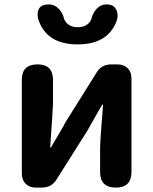

<svg xmlns="http://www.w3.org/2000/svg" viewBox="-20 -852 694 872"><path d="M577.1 -496.1V-71.3Q577.1 0 505.9 0Q434.6 0 434.6 -71.3V-175.8Q434.6 -212.9 448.2 -377H444.3Q438.5 -366.2 412.6 -321.8Q386.7 -277.3 377 -258.8L236.3 -36.1Q213.9 0 169.9 0H142.6Q113.3 0 96.2 -17.6Q79.1 -35.2 79.1 -64.5V-489.3Q79.1 -559.6 150.4 -559.6Q220.7 -559.6 220.7 -489.3V-382.8Q220.7 -363.3 208 -182.6H211.9Q216.8 -192.4 243.2 -236.3Q269.5 -280.3 279.3 -299.8L419.9 -524.4Q441.4 -559.6 486.3 -559.6H512.7Q542 -559.6 559.6 -542.5Q577.1 -525.4 577.1 -496.1ZM333 -650.4Q187.5 -650.4 152.3 -769.5Q142.6 -832 201.2 -832Q227.5 -832 246.6 -812.5Q265.6 -793 271.5 -764.6Q288.1 -728.5 333 -728.5Q377.9 -728.5 394.5 -763.7Q400.4 -792 418.9 -812Q437.5 -832 463.9 -832Q492.2 -832 504.9 -813.5Q517.6 -794.9 512.7 -765.6Q475.6 -650.4 333 -650.4Z"/></svg>

Font: GenSenMaruGothic TW TTF Bold
Style: Regular
Weight: 700
Version: Version 1.301